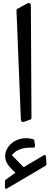

<svg xmlns="http://www.w3.org/2000/svg" viewBox="-20 -782 324 1257"><path d="M136.7 15.6 177.7 1C183.1 -0.5 186 -4.9 186 -10.7L182.1 -746.6C182.1 -759.3 170.9 -765.6 159.7 -760.2L92.8 -723.6C89.4 -721.7 87.9 -717.8 87.9 -713.4L116.7 2.4C117.2 11.2 124 19 136.7 15.6ZM21 454.6C23.4 454.6 264.6 310.6 277.3 303.7C281.3 301.3 284.2 297.4 284.2 293L280.8 242.7C280.3 236.3 276.9 232.9 272.5 232.9C270.5 232.9 268.1 233.4 266.1 234.9L136.7 311.5C135.3 312.5 134.8 312.5 133.8 311.5L59.1 235.3C57.6 233.9 57.6 233.9 58.6 232.4C89.4 196.3 130.9 182.1 197.8 184.6C205.1 184.6 210.4 179.7 209.5 173.3L205.1 139.7C204.1 133.8 201.2 130.4 195.3 128.9C180.7 124.5 166 122.6 151.4 122.6C78.1 122.6 13.7 173.8 13.7 242.7C13.7 287.6 53.7 323.2 80.1 347.7C81.1 348.6 81.1 348.6 80.1 349.6L19.1 393.1C14.2 396.5 12.7 399.4 12.7 404.8L12.2 443.4C12.2 450.2 16.1 454.6 21 454.6Z"/></svg>

Font: Pfont
Style: Regular
Weight: 400
Designer: Damoon Khanjanzadeh
Foundry: pfont
Version: Version 1.000;PS 000.300;hotconv 1.0.88;makeotf.lib2.5.64775